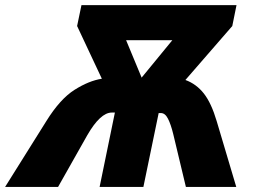

<svg xmlns="http://www.w3.org/2000/svg" viewBox="-86 -734 997 754"><path d="M-65.9 0 96.2 -258.8Q149.9 -345.2 206.5 -381.1Q263.2 -417 314 -424.8L216.8 -631.8L233.9 -713.9H842.8L826.2 -631.8L642.1 -419.9Q685.1 -404.3 714.6 -366.7Q744.1 -329.1 765.1 -257.8L841.8 0H644L594.2 -208Q585 -245.6 573.7 -267.8Q562.5 -290 545.9 -290H537.1L477.1 0H305.2L365.2 -292H353Q308.1 -292 256.8 -203.1L142.1 0ZM470.2 -429.2 590.8 -576.2H409.2Z"/></svg>

Font: Open Sans ExtraBold
Style: Italic
Weight: 800
Italic angle: -12°
Designer: Monotype Design Team
Foundry: Monotype Imaging Inc.
Version: Version 3.000; ttfautohint (v1.8.4)